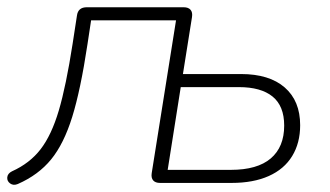

<svg xmlns="http://www.w3.org/2000/svg" viewBox="-29 -504 908 529"><path d="M4 -32Q53 -54 83 -93Q113 -132 133 -199.5Q153 -267 171 -383L183 -461Q186 -484 210 -484H477Q490 -484 496 -477Q502 -470 500 -457L475 -300H635Q713 -300 755.5 -263Q798 -226 798 -159Q798 -110 776 -74Q754 -38 711.5 -19Q669 0 609 0H412Q399 0 393 -7Q387 -14 389 -27L456 -448H222L212 -382Q193 -256 170 -182Q147 -108 112 -65Q77 -22 20 3Q8 8 -1 1.5Q-10 -5 -9 -15.5Q-8 -26 4 -32ZM754 -158Q754 -212 722 -238Q690 -264 629 -264H469L433 -36H607Q680 -36 717 -67.5Q754 -99 754 -158Z"/></svg>

Font: SN Pro Thin
Style: Italic
Weight: 200
Italic angle: -9°
Designer: Tobias Whetton
Foundry: Supernotes
Version: Version 1.003;Glyphs 3.3 (3324)